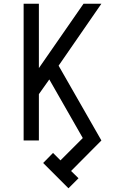

<svg xmlns="http://www.w3.org/2000/svg" viewBox="-20 -755 640 1032"><path d="M348 257 212 121 265 67 305 107 425 -13 245 -328 189 -249V0H107V-735H189V-389L429 -735H525L295 -402L525 0L362 164L402 203Z"/></svg>

Font: Nova Nerd Font
Style: Regular
Weight: 400
Designer: Belleve Invis
Foundry: Belleve Invis
Version: Version 24.1.4; ttfautohint (v1.8.4);Nerd Fonts 3.1.1